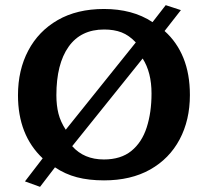

<svg xmlns="http://www.w3.org/2000/svg" viewBox="-20 -683 801 740"><path d="M134.3 37.1 76.2 16.1 144.5 -72.8Q49.3 -162.6 49.3 -315.9Q49.3 -413.1 88.9 -488Q128.4 -563 202.6 -605.7Q276.9 -648.4 380.9 -648.4Q435.1 -648.4 481.9 -636Q528.8 -623.5 567.9 -597.7L618.7 -663.1L677.2 -644L614.3 -563.5Q661.6 -521.5 686.8 -459.7Q711.9 -397.9 711.9 -316.9Q711.9 -220.2 672.4 -145.8Q632.8 -71.3 558.6 -29.5Q484.4 12.2 380.9 12.2Q322.3 12.2 276.6 0.2Q231 -11.7 191.9 -38.1ZM380.4 -68.4Q445.8 -68.4 486.3 -101.3Q526.9 -134.3 545.4 -191.9Q564 -249.5 564 -322.8Q564 -404.3 529.8 -457.5L258.3 -119.6Q303.7 -68.4 380.4 -68.4ZM233.4 -183.1 503.4 -519.5Q477.5 -546.9 448.7 -558.1Q419.9 -569.3 381.3 -569.3Q291.5 -569.3 244.4 -502.9Q197.3 -436.5 197.3 -315.9Q197.3 -276.9 205.3 -245.1Q213.4 -213.4 233.4 -183.1Z"/></svg>

Font: Kameron SemiBold
Style: Regular
Weight: 600
Designer: Vernon Adams
Foundry: Vernon Adams
Version: Version 1.100